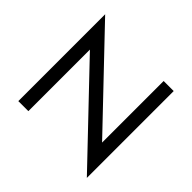

<svg xmlns="http://www.w3.org/2000/svg" viewBox="-187 -925 1149 1149"><g transform="rotate(45 387.5 -350.0)"><path d="M610 -700H695V35L165 -521V0H80V-735L610 -179Z"/></g></svg>

Font: Jost*
Style: Regular
Weight: 400
Version: Version 3.7